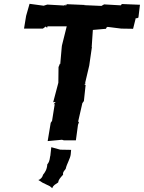

<svg xmlns="http://www.w3.org/2000/svg" viewBox="-20 -737 754 1007"><path d="M678 -586 692 -642 698 -641 706 -645 714 -712 617 -716 618 -713 613 -709 526 -714 512 -706 421 -710 425 -711 330 -715 325 -705 324 -713 316 -708 228 -713 209 -707 135 -717 117 -654 106 -587H205L220 -598L227 -591L229 -599H330L305 -499L304 -492L296 -401L294 -403L288 -387L287 -388L286 -303L259 -201L272 -202L261 -190L267 -191L253 -103L246 -93L230 3L305 -4L315 -1H378L389 -82L394 -96L390 -100L412 -196L420 -207L429 -291L422 -296L428 -298L427 -304L448 -393L462 -490L461 -491L467 -580L536 -586L538 -592L544 -596L616 -587ZM181 207 203 221 242 240 254 250C260 233 270 231 285 220C287 206 294 198 311 179C307 164 324 153 325 147C330 123 349 94 351 72L353 49L296 48L249 35L244 80L243 83C240 108 235 117 228 125C227 152 214 170 206 179C203 191 195 203 181 207Z"/></svg>

Font: Asimov Print
Style: DIt
Weight: 250
Width: 0
Designer: Google
Version: Version 2.000980: 2014